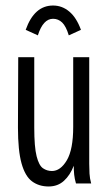

<svg xmlns="http://www.w3.org/2000/svg" viewBox="-20 -664 390 695"><path d="M156 11Q121 11 96 -7.5Q71 -26 58 -72.5Q45 -119 45 -202L46 -457H104V-202Q104 -132 112.5 -98.5Q121 -65 135.5 -55Q150 -45 168 -45Q199 -45 222 -84Q245 -123 245 -205V-457H303V-71Q303 -53 304 -35.5Q305 -18 310 0H255Q250 -17 248.5 -32Q247 -47 247 -64Q234 -30 211.5 -9.5Q189 11 156 11ZM117 -536 73 -556Q104 -644 172 -644Q205 -644 231 -622Q257 -600 273 -556L229 -536Q219 -569 205 -582.5Q191 -596 172 -596Q136 -596 117 -536Z"/></svg>

Font: Inconsolata ExtraCondensed
Style: Regular
Weight: 400
Width: 2
Monospace: yes
Designer: Raph Levien, Cyreal, Brenton Simpson
Foundry: Raph Levien, Cyreal, Google
Version: Version 3.001; ttfautohint (v1.8.2.53-6de2)